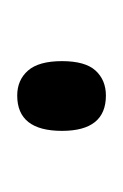

<svg xmlns="http://www.w3.org/2000/svg" viewBox="20 -156 143 223"><g transform="rotate(-90 91.5 -44.5)"><path d="M51 -44Q51 -96 92 -96Q110 -96 121 -83.5Q132 -71 132 -44Q132 -17 121 -5Q110 7 92 7Q51 7 51 -44Z"/></g></svg>

Font: Noto Serif CondLight
Style: Regular
Weight: 300
Width: 3
Designer: Monotype Design Team
Foundry: Monotype Imaging Inc.
Version: Version 1.001